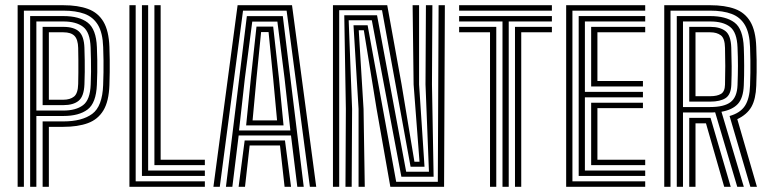

<svg xmlns="http://www.w3.org/2000/svg" viewBox="-20 -716 2942 736"><path d="M47.6 0V-696H223Q278.9 -696 317.5 -681.7Q356.1 -667.4 376.6 -632.7Q397.2 -597.9 399.4 -536.3Q400.3 -511 400.6 -487.1Q400.9 -463.2 400.6 -439.3Q400.4 -415.3 399.4 -389.5Q397.3 -327.7 376.4 -292.9Q355.5 -258.2 317 -244Q278.4 -229.8 222.9 -229.8H167.3V0H143.4V-250.6H222.9Q294.4 -250.6 333.5 -279.5Q372.5 -308.3 375.4 -390.1Q376.4 -415.5 376.7 -437.9Q377 -460.3 376.8 -483.8Q376.6 -507.3 375.5 -535.6Q373.7 -590.3 355.4 -620.6Q337.1 -650.9 303.8 -663.1Q270.5 -675.2 223 -675.2H71.6V0ZM95.6 0V-654.4H223Q283.7 -654.4 316.2 -629.3Q348.7 -604.1 351.4 -535.4Q352.5 -509.7 352.9 -486Q353.2 -462.3 352.9 -439.1Q352.5 -415.9 351.4 -391.3Q348.5 -320.8 315.5 -296.1Q282.4 -271.4 222.9 -271.4H119.4V0ZM119.4 -292.2H222.9Q270.9 -292.2 298.2 -312.7Q325.6 -333.1 327.7 -392.4Q328.8 -418.6 329 -441.2Q329.1 -463.8 328.7 -486.2Q328.3 -508.7 327.4 -534.3Q325.2 -592.9 298.4 -613.3Q271.6 -633.7 223 -633.7H119.4ZM143.4 -313V-613H223Q263.5 -613 282.8 -595.1Q302.1 -577.1 303.6 -533.1Q304.4 -507.5 304.8 -485Q305.1 -462.5 304.9 -440.3Q304.6 -418.2 303.7 -393.1Q301.9 -346.5 281.4 -329.7Q260.9 -313 222.9 -313ZM167.3 -333.7H222.9Q248.6 -333.7 263.7 -345.8Q278.8 -357.8 279.7 -394Q280.2 -413.6 280.4 -437.4Q280.6 -461.2 280.4 -485.8Q280.3 -510.3 279.7 -532.3Q278.9 -564.8 265.5 -578.5Q252 -592.2 223 -592.2H167.3Z M476.1 0V-696H500.1V-20.8H765.3V0ZM524.1 -41.6V-696H547.9V-62.3H765.3V-41.6ZM571.9 -83V-696H595.8V-103.8H765.3V-83Z M798.1 0 890.8 -696H1099.4L1192.2 0H1167.9L1078.7 -675.1H911.6L822.5 0ZM894.7 0 917.9 -177.5H1072.4L1095.7 0H1070.9L1053.3 -158.3H937L919.2 0ZM846.1 0 926.3 -654.2H1064.1L1144.3 0H1119.7L1095.5 -196.6H894.9L870.7 0ZM896.3 -216H1093.1L1070.7 -416.5L1043.3 -633.2H947L918.7 -416.5ZM923.5 -235.2 941.7 -416.5 963.2 -614.1H1027.2L1049.3 -416.5L1066.9 -235.2ZM948.2 -254.4H1042.1L1027 -416.5L1009.5 -593.1H980.9L963.3 -416.5Z M1256.3 0V-696H1464.4L1519.4 -392.3L1568.6 -96.1H1588.1L1565.5 -392.2L1561.7 -696H1586.5V-392.2L1607.3 -76.9H1553.9L1444.4 -676.9H1280.3V0ZM1304.3 0 1305.8 -298.3 1299.7 -657.6H1425.3L1537 -57.7H1624.3L1611.1 -392.2L1612.7 -696H1637.5L1635.9 -392.2L1642.2 -38.4H1518.6L1405.3 -638.3H1316.6L1329.7 -298.3L1328.1 0ZM1354.5 0V-298.3L1335.1 -619.1H1389.2L1498.7 -19.1H1658.3L1661.3 -696H1685.3L1682.3 0H1476.3L1423.2 -300.9L1374.7 -599.9H1355.2L1373.6 -298.3L1378.3 0Z M1906.2 0V-633.7H1740V-654.4H2095.6V-633.7H1930.1V0ZM1858.4 0V-592.2H1740V-613H1882.4V0ZM1954.1 0V-613H2095.6V-592.2H1978.1V0ZM1740 -675.2V-696H2095.6V-675.2Z M2150.3 0V-696H2453.3V-675.2H2174.3V-20.8H2453.3V0ZM2246.1 -83V-322.2H2444.6V-301.5H2270.1V-103.8H2453.3V-83ZM2198.3 -41.6V-654.4H2453.3V-633.7H2222.1V-363.8H2444.6V-343H2222.1V-62.3H2453.3V-41.6ZM2246.1 -384.5V-613H2453.3V-592.2H2270.1V-405.4H2444.6V-384.5Z M2526.3 0V-696H2702.8Q2758.7 -696 2797.2 -681.9Q2835.7 -667.7 2856.3 -632.9Q2876.9 -598.1 2879 -536.3Q2880.1 -508.3 2880.4 -485.3Q2880.7 -462.2 2880.4 -439.1Q2880.2 -416 2879 -387.6Q2877.3 -336.3 2860.6 -306.7Q2843.8 -277 2806.3 -259.2L2881.6 0H2856.4L2776.7 -271.3Q2817.6 -282.9 2835.6 -310.3Q2853.5 -337.7 2855.2 -388.4Q2856.2 -413.1 2856.5 -436.9Q2856.8 -460.7 2856.5 -485Q2856.2 -509.4 2855.2 -535.5Q2853.4 -589.1 2835.8 -619.6Q2818.1 -650 2784.8 -662.6Q2751.6 -675.2 2702.8 -675.2H2550.3V0ZM2622.1 0V-264.1H2675.7Q2682.7 -264.1 2689.8 -264.1Q2696.9 -264.1 2703.8 -264.1L2781.1 0H2756.1L2686.2 -243.3Q2683.7 -243.3 2681.4 -243.3Q2679 -243.3 2676.5 -243.3H2646.1V0ZM2574.3 0V-654.4H2702.8Q2762.4 -654.4 2795.4 -629.8Q2828.4 -605.2 2831.2 -533.9Q2832.5 -501.1 2832.6 -464.1Q2832.8 -427 2831.2 -389.2Q2829.3 -340.5 2808.5 -317.7Q2787.7 -295 2745.6 -287.6L2831.3 0H2806.1L2721.4 -285.5Q2716.8 -285.1 2712 -285Q2707.2 -284.9 2702.6 -284.9H2598.1V0ZM2598.1 -305.7H2702.6Q2756.1 -305.7 2780.8 -324.8Q2805.5 -343.9 2807.2 -390Q2808.7 -430.4 2808.8 -463.3Q2808.8 -496.3 2807.2 -533.9Q2805.1 -592.1 2778.6 -612.9Q2752.1 -633.7 2702.8 -633.7H2598.1ZM2622.1 -326.5V-613H2702.8Q2740.4 -613 2761.1 -596.7Q2781.7 -580.3 2783.2 -533.3Q2784.5 -493.7 2784.7 -462Q2784.9 -430.2 2783.4 -391Q2782 -353.6 2761.6 -340.1Q2741.1 -326.5 2702.6 -326.5ZM2646.1 -347.2H2702.6Q2729 -347.2 2743.8 -356.1Q2758.6 -365 2759.2 -391.5Q2760.3 -432.6 2760.2 -463.1Q2760.1 -493.6 2759.2 -532.5Q2758.5 -569.1 2743.1 -580.7Q2727.6 -592.2 2702.8 -592.2H2646.1Z"/></svg>

Font: Big Shoulders Inline Text SC Thin
Style: Regular
Weight: 100
Designer: Patric King
Foundry: XO Type Co
Version: Version 2.002